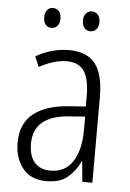

<svg xmlns="http://www.w3.org/2000/svg" viewBox="-52 -801 540 800"><g transform="rotate(5 217.5 -401.5)"><path d="M219 -593Q295 -593 329.5 -548.5Q364 -504 364 -410V-51H322L314 -136H312Q293 -95 261 -68Q229 -41 172 -41Q106 -41 72.5 -84Q39 -127 39 -190Q39 -270 90.5 -311.5Q142 -353 238 -360L309 -365V-406Q309 -482 286 -514Q263 -546 214 -546Q161 -546 99 -512L81 -555Q112 -573 147 -583Q182 -593 219 -593ZM244 -318Q95 -308 95 -191Q95 -139 119 -112.5Q143 -86 185 -86Q247 -86 278.5 -135Q310 -184 310 -267V-323ZM104 -721Q104 -740 113 -751Q122 -762 138 -762Q153 -762 162.5 -751Q172 -740 172 -721Q172 -701 162.5 -690Q153 -679 138 -679Q122 -679 113 -690Q104 -701 104 -721ZM266 -721Q266 -740 275.5 -751Q285 -762 300 -762Q315 -762 325 -751Q335 -740 335 -721Q335 -701 325.5 -690Q316 -679 300 -679Q285 -679 275.5 -690Q266 -701 266 -721Z"/></g></svg>

Font: Noto Sans Tamil UI Condensed Light
Style: Regular
Weight: 300
Width: 3
Designer: Jelle Bosma - Monotype Design Team
Foundry: Monotype Imaging Inc.
Version: Version 2.004; ttfautohint (v1.8.4.7-5d5b)